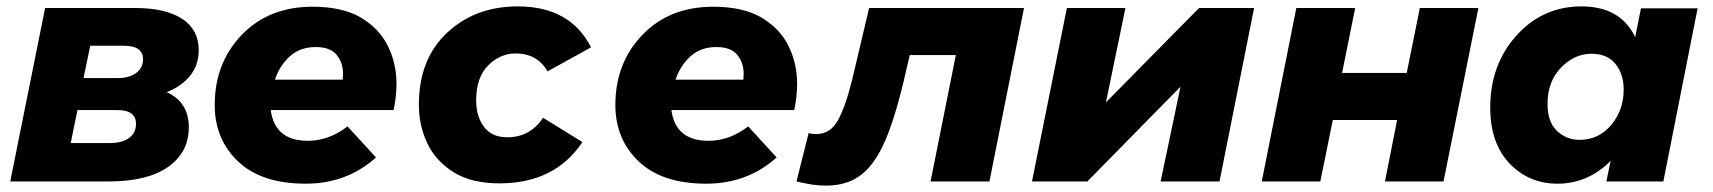

<svg xmlns="http://www.w3.org/2000/svg" viewBox="-20 -567 5352 600"><path d="M121 -542H402Q498 -542 549.5 -508Q601 -474 601 -410Q601 -365 575 -331.5Q549 -298 501 -279Q570 -248 570 -169Q570 -91 505.5 -45.5Q441 0 320 0H12ZM348 -323Q384 -323 405.5 -339Q427 -355 427 -381Q427 -424 368 -424H262L241 -323ZM323 -120Q362 -120 383.5 -136Q405 -152 405 -180Q405 -223 347 -223H222L201 -120Z M935 7Q797 7 724 -62.5Q651 -132 651 -239Q651 -370 735.5 -458Q820 -546 957 -546Q1046.5 -546 1104.5 -514Q1164.5 -479 1191.8 -424Q1219 -369 1219 -305Q1219 -266 1210 -223H826Q839 -127 942 -127Q1008 -127 1066 -172L1155 -75Q1064 7 935 7ZM1051 -318 1052 -336Q1052 -371 1032 -395.5Q1012 -420 967 -420Q918 -420 886 -391.2Q854 -362.5 839 -318Z M1541 6Q1455.5 6 1400.5 -27Q1342.5 -62.5 1315.8 -118.2Q1289 -174 1289 -240Q1289 -382 1377 -464.5Q1465 -547 1598 -547Q1762 -547 1827 -419L1691 -344Q1659 -400 1591 -400Q1543 -400 1505.5 -362.5Q1468 -325 1468 -253Q1468 -203 1492.5 -170.5Q1517 -138 1565 -138Q1637 -138 1677 -199L1800 -123Q1714 6 1541 6Z M2187 7Q2049 7 1976 -62.5Q1903 -132 1903 -239Q1903 -370 1987.5 -458Q2072 -546 2209 -546Q2298.5 -546 2356.5 -514Q2416.5 -479 2443.8 -424Q2471 -369 2471 -305Q2471 -266 2462 -223H2078Q2091 -127 2194 -127Q2260 -127 2318 -172L2407 -75Q2316 7 2187 7ZM2303 -318 2304 -336Q2304 -371 2284 -395.5Q2264 -420 2219 -420Q2170 -420 2138 -391.2Q2106 -362.5 2091 -318Z M2507 -151Q2515 -149 2520 -148.5Q2525 -148 2531 -148Q2575 -148 2599 -192Q2623 -236 2643 -318L2696 -542H3180L3072 0H2888L2967 -395H2823L2803 -309Q2782 -222 2759.5 -160.5Q2737 -99 2709 -60.5Q2681 -22 2645 -4.5Q2609 13 2561 13Q2537 13 2515.5 9.5Q2494 6 2469 0Z M3314 -542H3497L3436 -247L3727 -542H3899L3791 0H3607L3669 -296L3378 0H3205Z M4031 -542H4215L4174 -339H4376L4417 -542H4600L4491 0H4308L4346 -192H4145L4106 0H3923Z M4847 7Q4758 7 4697.5 -56Q4637 -119 4637 -231Q4637 -365 4719 -456Q4801 -547 4922 -547Q5044 -547 5090 -451L5108 -541H5285L5178 0H5000L5013 -64Q4942 7 4847 7ZM4916 -130Q4976 -130 5015 -176.5Q5054 -223 5054 -287Q5054 -335 5028.5 -367Q5003 -399 4953 -399Q4900 -399 4858 -355.5Q4816 -312 4816 -242Q4816 -186 4845.5 -158Q4875 -130 4916 -130Z"/></svg>

Font: Argentum Sans
Style: Bold Italic
Weight: 700
Italic angle: -11°
Designer: Julieta Ulanovsky (font), Cristiano Sobral (main changes and remaster)
Foundry: Julieta Ulanovsky (font), Cristiano Sobral (main changes and remaster)
Version: Version 2.007;June 15, 2022;FontCreator 14.0.0.2814 64-bit; 